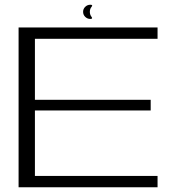

<svg xmlns="http://www.w3.org/2000/svg" viewBox="-20 -791 766 811"><path d="M58.5 0H645.5V-48H127.5V-324.5H616.5V-369.5H127.5V-627H645.5V-675H58.5ZM361.5 -711Q373.5 -711 366.5 -720Q359.5 -729 359.5 -741Q359.5 -753.5 366.8 -762.2Q374 -771 361.5 -771Q349 -771 340 -762.2Q331 -753.5 331 -741Q331 -728.5 340 -719.8Q349 -711 361.5 -711Z"/></svg>

Font: Anybody Expanded Light
Style: Regular
Weight: 300
Width: 7
Version: Version 1.113;gftools[0.9.25]